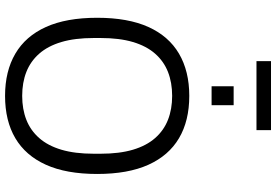

<svg xmlns="http://www.w3.org/2000/svg" viewBox="-182 -870 1065 740"><g transform="rotate(90 350.0 -500.5)"><path d="M350 12Q255 12 187.5 -27.5Q120 -67 84.5 -145.5Q49 -224 49 -343Q49 -462 84.5 -540.5Q120 -619 187.5 -658.5Q255 -698 350 -698Q446 -698 513 -658.5Q580 -619 615.5 -540.5Q651 -462 651 -343Q651 -224 615.5 -145.5Q580 -67 513 -27.5Q446 12 350 12ZM350 -54Q401 -54 442 -70Q483 -86 512.5 -119.5Q542 -153 557.5 -205Q573 -257 573 -330V-356Q573 -429 557.5 -481Q542 -533 512.5 -566.5Q483 -600 442 -616Q401 -632 350 -632Q299 -632 258 -616Q217 -600 187.5 -566.5Q158 -533 142.5 -481Q127 -429 127 -356V-330Q127 -257 142.5 -205Q158 -153 187.5 -119.5Q217 -86 258 -70Q299 -54 350 -54ZM313 -784V-869H386V-784ZM216 -957V-1013H482V-957Z"/></g></svg>

Font: Archivo SemiCondensed Light
Style: Regular
Weight: 300
Width: 4
Designer: Hector Gatti
Foundry: Omnibus-Type
Version: Version 2.001